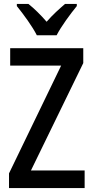

<svg xmlns="http://www.w3.org/2000/svg" viewBox="-20 -960 475 980"><path d="M168 -780H269C292 -825 340 -890 372 -929V-940H312C280 -912 252 -888 218 -849C188 -884 153 -918 125 -940H66V-929C100 -887 146 -824 168 -780ZM412 0V-90H138L405 -638V-714H32V-625H292L26 -75V0Z"/></svg>

Font: Noto Sans Kannada Condensed Medium
Style: Regular
Weight: 500
Width: 3
Designer: Jelle Bosma - Monotype Design Team
Foundry: Monotype Imaging Inc.
Version: Version 2.005